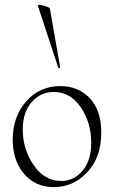

<svg xmlns="http://www.w3.org/2000/svg" viewBox="-20 -751 465 785"><path d="M218 -475 135 -727Q133 -735 162 -727Q182 -721 184 -716L226 -476Q226 -475 224 -473.5Q222 -472 220 -472.5Q218 -473 218 -475ZM200 14Q124 14 78 -40.5Q32 -95 32 -180Q32 -274 87 -336.5Q142 -399 227 -399Q300 -399 347 -349.5Q394 -300 394 -209Q394 -108 337 -47Q280 14 200 14ZM230 -11Q282 -11 317.5 -53Q353 -95 353 -167Q353 -249 310.5 -312Q268 -375 200 -375Q146 -375 109.5 -333.5Q73 -292 73 -222Q73 -141 117.5 -76Q162 -11 230 -11Z"/></svg>

Font: Cormorant Upright Light
Style: Regular
Weight: 300
Designer: Christian Thalmann (Catharsis Fonts)
Foundry: Catharsis Fonts
Version: Version 3.302;PS 003.302;hotconv 1.0.88;makeotf.lib2.5.64775